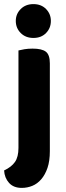

<svg xmlns="http://www.w3.org/2000/svg" viewBox="-25 -721 324 936"><path d="M218 16Q218 64 206.5 97.5Q195 131 176 153Q157 175 132.5 185Q108 195 81 195Q41 195 19 170.5Q-3 146 -5 110Q31 93 48 68.5Q65 44 65 0V-475Q76 -478 94 -481Q112 -484 134 -484Q179 -484 198.5 -469Q218 -454 218 -412ZM52 -619Q52 -653 76 -677Q100 -701 138 -701Q176 -701 199.5 -677Q223 -653 223 -619Q223 -584 199.5 -560Q176 -536 138 -536Q100 -536 76 -560Q52 -584 52 -619Z"/></svg>

Font: Baloo Chettan 2
Style: Bold
Weight: 700
Designer: Maithili Shingre, Unnati Kotecha and Ek Type
Foundry: Ek Type
Version: Version 1.640;hotconv 1.0.111;makeotfexe 2.5.65597; ttfautoh